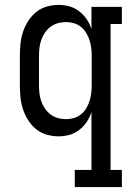

<svg xmlns="http://www.w3.org/2000/svg" viewBox="-20 -548 540 783"><path d="M285 215V145H353V-91Q346 -69 333.5 -50.5Q321 -32 303 -18Q285 -4 263 2Q241 8 219 8Q194 8 170 1Q146 -6 127 -21.5Q108 -37 94.5 -58.5Q81 -80 73.5 -103Q66 -126 63.5 -150.5Q61 -175 61 -200V-320Q61 -345 63.5 -369.5Q66 -394 73.5 -417Q81 -440 94.5 -461.5Q108 -483 127 -498.5Q146 -514 170 -521Q194 -528 219 -528Q241 -528 263 -522Q285 -516 303 -502Q321 -488 333.5 -469.5Q346 -451 353 -429V-520H477V-450H431V145H477V215ZM249 -62Q265 -62 281 -66.5Q297 -71 310 -81.5Q323 -92 331.5 -106Q340 -120 345 -135.5Q350 -151 352 -167.5Q354 -184 354 -200V-320Q354 -336 352 -352.5Q350 -369 345 -384.5Q340 -400 331.5 -414Q323 -428 310 -438.5Q297 -449 281 -453.5Q265 -458 249 -458Q232 -458 216 -453.5Q200 -449 186.5 -439Q173 -429 163.5 -415Q154 -401 148.5 -385.5Q143 -370 141 -353.5Q139 -337 139 -320V-200Q139 -183 141 -166.5Q143 -150 148.5 -134.5Q154 -119 163.5 -105Q173 -91 186.5 -81Q200 -71 216 -66.5Q232 -62 249 -62Z"/></svg>

Font: Iosevka Curly Slab
Style: Regular
Weight: 400
Monospace: yes
Designer: Belleve Invis
Foundry: Belleve Invis
Version: Version 22.1.2; ttfautohint (v1.8.4)